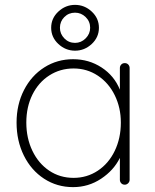

<svg xmlns="http://www.w3.org/2000/svg" viewBox="-20 -758 635 788"><path d="M512 -479V-20Q512 -12 506 -6Q500 0 492 0Q483 0 477.5 -6Q472 -12 472 -20V-110Q447 -59 395 -24.5Q343 10 280 10Q214 10 161 -24.5Q108 -59 78 -119.5Q48 -180 48 -255Q48 -329 78.5 -388.5Q109 -448 162 -481.5Q215 -515 280 -515Q345 -515 397 -481Q449 -447 472 -390V-479Q472 -487 477.5 -493Q483 -499 492 -499Q501 -499 506.5 -493Q512 -487 512 -479ZM476 -255Q476 -316 451 -367Q426 -418 381.5 -447.5Q337 -477 282 -477Q227 -477 182.5 -448.5Q138 -420 113 -369.5Q88 -319 88 -255Q88 -191 113 -139Q138 -87 182 -57.5Q226 -28 282 -28Q337 -28 381.5 -57.5Q426 -87 451 -139Q476 -191 476 -255ZM190 -644Q190 -683 219.5 -710.5Q249 -738 288 -738Q327 -738 356.5 -710.5Q386 -683 386 -644Q386 -605 356.5 -577.5Q327 -550 288 -550Q249 -550 219.5 -577.5Q190 -605 190 -644ZM350 -644Q350 -670 331.5 -688Q313 -706 288 -706Q262 -706 244 -688Q226 -670 226 -644Q226 -619 244 -600.5Q262 -582 288 -582Q313 -582 331.5 -600.5Q350 -619 350 -644Z"/></svg>

Font: Quicksand Light
Style: Regular
Weight: 300
Designer: Andrew Paglinawan
Foundry: Andrew Paglinawan
Version: Version 3.000